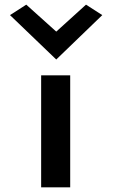

<svg xmlns="http://www.w3.org/2000/svg" viewBox="-20 -806 488 826"><path d="M23 -741 222 -550 420 -741 350 -786 222 -670 93 -786ZM282 0V-482H157V0Z"/></svg>

Font: Bluebird
Style: Nrw
Weight: 400
Designer: Jasper
Foundry: Cannot Into Space Fonts
Version: Version 0.98